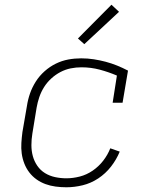

<svg xmlns="http://www.w3.org/2000/svg" viewBox="-20 -785 640 813"><path d="M261 8Q238 8 215.5 5Q193 2 172.5 -5.5Q152 -13 134.5 -25.5Q117 -38 104 -55Q91 -72 83 -92.5Q75 -113 72 -135Q69 -157 70.5 -180Q72 -203 75 -226L94 -336Q98 -363 107 -389Q116 -415 131.5 -439.5Q147 -464 169 -483.5Q191 -503 216.5 -515.5Q242 -528 269 -533Q296 -538 324 -538Q351 -538 377 -534Q403 -530 427.5 -523.5Q452 -517 475.5 -507.5Q499 -498 522 -486L499 -350H457L475 -465Q440 -480 402.5 -490Q365 -500 325 -500Q302 -500 279.5 -495.5Q257 -491 236 -480Q215 -469 197 -452.5Q179 -436 166.5 -416Q154 -396 146.5 -374Q139 -352 135 -329L117 -219Q113 -195 113 -170.5Q113 -146 119 -124Q125 -102 138 -83Q151 -64 170.5 -52Q190 -40 213.5 -35Q237 -30 261 -30Q289 -30 318 -37.5Q347 -45 372.5 -62.5Q398 -80 417 -104.5Q436 -129 447 -157L487 -143Q473 -109 450 -79.5Q427 -50 396 -29.5Q365 -9 330 -0.5Q295 8 261 8ZM337 -598 310 -622 452 -765 484 -735Z"/></svg>

Font: Iosevka Slab XLtEx
Style: Italic
Weight: 200
Width: 7
Italic angle: -9°
Monospace: yes
Designer: Belleve Invis
Foundry: Belleve Invis
Version: Version 11.1.0; ttfautohint (v1.8.3)